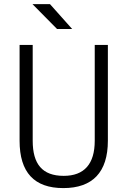

<svg xmlns="http://www.w3.org/2000/svg" viewBox="-20 -914 626 943"><path d="M291 9.8C434.1 9.8 509.8 -67.4 509.8 -222.7V-693.4H445.3V-222.7C445.3 -108.4 393.6 -50.3 293 -50.3C187.5 -50.3 140.6 -108.4 140.6 -222.7V-693.4H76.2V-222.7C76.2 -67.4 147.9 9.8 291 9.8ZM260.3 -771.5H334.5L225.6 -893.6H139.6Z"/></svg>

Font: Cascadia Code Light
Style: Regular
Weight: 300
Monospace: yes
Designer: Aaron Bell
Foundry: Saja Typeworks
Version: Version 2404.023